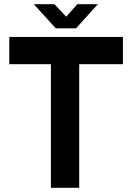

<svg xmlns="http://www.w3.org/2000/svg" viewBox="-20 -889 626 909"><path d="M221 0V-585L330 -714H355V0ZM24 -585V-714H330L221 -585ZM355 -585V-714H562V-585ZM244 -755 141 -868V-869H238L330 -771ZM245 -755 346 -869H442V-868L340 -755Z"/></svg>

Font: Foldit SemiBold
Style: Regular
Weight: 600
Version: Version 1.003